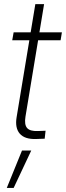

<svg xmlns="http://www.w3.org/2000/svg" viewBox="-20 -681 324 942"><path d="M283.7 -522.5 277.3 -483.4H40L46.9 -522.5ZM153.3 -660.6H196.3L105 -108.9Q98.6 -69.8 112.8 -53.2Q127 -36.6 165.5 -38.1Q174.3 -38.6 184.3 -38.8Q194.3 -39.1 203.6 -39.6L199.2 -0.5Q189.5 0 178.5 0.2Q167.5 0.5 157.2 1Q101.6 2.9 77.1 -25.1Q52.7 -53.2 61.5 -106ZM13.2 241.2 87.9 57.6H133.3L46.9 241.2Z"/></svg>

Font: Inter 28pt ExtraLight
Style: Italic
Weight: 250
Italic angle: -9.3988°
Designer: Rasmus Andersson
Foundry: rsms
Version: Version 4.001;git-66647c0bb